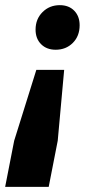

<svg xmlns="http://www.w3.org/2000/svg" viewBox="-52 -568 333 745"><path d="M86 -453Q86 -494 113 -521Q140 -548 180 -548Q215 -548 236 -526.5Q257 -505 257 -470Q257 -428 230.5 -401.5Q204 -375 164 -375Q129 -375 107.5 -396.5Q86 -418 86 -453ZM-32 157 3 -22 89 -297H197L172 -22L137 157Z"/></svg>

Font: Gontserrat
Style: Bold Italic
Weight: 700
Italic angle: -11.3°
Designer: Julieta Ulanovsky
Foundry: Julieta Ulanovsky
Version: Version 6.001